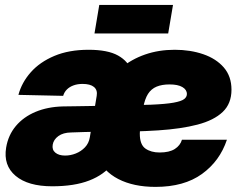

<svg xmlns="http://www.w3.org/2000/svg" viewBox="-20 -731 957 763"><path d="M187.5 9.3Q91.3 9.3 42 -32.2Q-7.3 -73.7 4.4 -144.5Q12.7 -194.3 43.2 -230.5Q73.7 -266.6 121.6 -286.6Q169.4 -306.6 230.5 -308.1Q255.9 -308.6 281 -308.8Q306.2 -309.1 331.3 -309.6Q356.4 -310.1 381.3 -310.5L364.7 -207.5Q339.4 -207 314 -206.3Q288.6 -205.6 262.7 -204.6Q231 -204.1 211.9 -190.2Q192.9 -176.3 189.5 -156.2Q186 -135.7 200 -124.3Q213.9 -112.8 238.8 -112.8Q260.3 -112.8 281.2 -121.1Q302.2 -129.4 317.6 -145.5Q333 -161.6 336.9 -185.1L364.3 -350.1Q368.2 -373 353.5 -385.3Q338.9 -397.5 308.1 -397.5Q288.1 -397.5 272.5 -391.8Q256.8 -386.2 246.1 -375.7Q235.4 -365.2 231 -350.1L53.2 -354Q66.4 -403.3 102.3 -443.8Q138.2 -484.4 196 -508.8Q253.9 -533.2 332 -533.2Q408.2 -533.2 449.2 -510.3Q490.2 -487.3 503.2 -447.8Q516.1 -408.2 507.8 -357.9L479.5 -187.5L471.2 -185.1Q460.9 -123.5 427.5 -80.1Q394 -36.6 334.7 -13.7Q275.4 9.3 187.5 9.3ZM598.1 11.7Q510.7 11.7 450.2 -19.5Q389.6 -50.8 363.3 -111.6Q336.9 -172.4 351.6 -260.7Q361.8 -324.2 389.6 -374.5Q417.5 -424.8 460 -460.2Q502.4 -495.6 556.6 -514.4Q610.8 -533.2 674.3 -533.2Q736.3 -533.2 787.6 -515.6Q838.9 -498 869.4 -462.9Q899.9 -427.7 899.9 -374.5Q899.9 -319.3 865 -286.1Q830.1 -252.9 764.9 -235.8Q699.7 -218.8 608.6 -212.9Q517.6 -207 404.8 -207L422.9 -312.5Q520 -312.5 579.3 -314.9Q638.7 -317.4 669.7 -323Q700.7 -328.6 711.7 -337.2Q722.7 -345.7 722.7 -357.4Q722.7 -374.5 704.8 -385Q687 -395.5 653.8 -395.5Q623.5 -395.5 602.3 -386.7Q581.1 -377.9 568.1 -357.7Q555.2 -337.4 548.8 -301.8Q546.9 -290 543.7 -270.5Q540.5 -251 538.1 -231.4Q535.6 -211.9 535.6 -199.7Q535.6 -156.2 557.9 -140.6Q580.1 -125 614.3 -125Q652.8 -125 674.6 -138.9Q696.3 -152.8 703.1 -175.8H881.8Q853.5 -90.8 782.5 -39.6Q711.4 11.7 598.1 11.7ZM667.5 -711.4 648.4 -598.1H355.5L374.5 -711.4Z"/></svg>

Font: Inter 28pt Black
Style: Italic
Weight: 900
Italic angle: -9.3988°
Designer: Rasmus Andersson
Foundry: rsms
Version: Version 4.001;git-66647c0bb